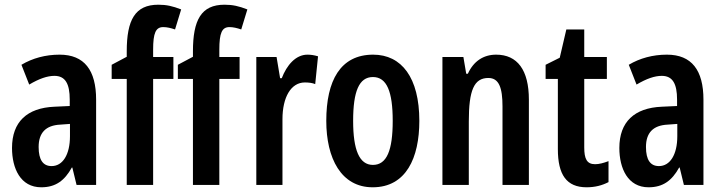

<svg xmlns="http://www.w3.org/2000/svg" viewBox="-20 -785 3064 815"><path d="M233 -553C173 -553 118 -538 71 -510L104 -426C146 -451 181 -463 211 -463C257 -463 276 -430 276 -362V-335L211 -332C95 -327 31 -268 31 -157C31 -70 67 10 155 10C216 10 254 -18 285 -74H287L305 0H388V-362C388 -487 338 -553 233 -553ZM236 -256 277 -259V-207C277 -128 246 -80 199 -80C163 -80 144 -106 144 -161C144 -221 174 -253 236 -256Z M716 -450V-543H630V-574C630 -645 641 -670 673 -670C689 -670 705 -666 723 -660L749 -745C713 -759 687 -765 652 -765C553 -765 518 -700 518 -567V-544L454 -510V-450H518V0H630V-450Z M997 -450V-543H911V-574C911 -645 922 -670 954 -670C970 -670 986 -666 1004 -660L1030 -745C994 -759 968 -765 933 -765C834 -765 799 -700 799 -567V-544L735 -510V-450H799V0H911V-450Z M1285 -553C1235 -553 1197 -508 1176 -453H1169L1154 -543H1068V0H1179V-279C1179 -372 1215 -435 1274 -435C1291 -435 1306 -433 1318 -428L1330 -546C1313 -551 1299 -553 1285 -553Z M1760 -272C1760 -455 1685 -553 1564 -553C1425 -553 1365 -443 1365 -272C1365 -113 1428 10 1562 10C1704 10 1760 -115 1760 -272ZM1479 -272C1479 -397 1504 -458 1563 -458C1622 -458 1647 -396 1647 -272C1647 -147 1622 -85 1563 -85C1505 -85 1479 -149 1479 -272Z M2086 -553C2032 -553 1990 -525 1966 -472H1959L1947 -543H1858V0H1970V-269C1970 -402 1992 -454 2053 -454C2098 -454 2113 -413 2113 -333V0H2225V-362C2225 -488 2176 -553 2086 -553Z M2506 -88C2471 -88 2460 -111 2460 -159V-450H2556V-543H2460V-660H2384L2356 -540L2296 -510V-450H2348V-152C2348 -43 2385 10 2470 10C2506 10 2536 2 2563 -12V-101C2542 -93 2523 -88 2506 -88Z M2811 -553C2751 -553 2696 -538 2649 -510L2682 -426C2724 -451 2759 -463 2789 -463C2835 -463 2854 -430 2854 -362V-335L2789 -332C2673 -327 2609 -268 2609 -157C2609 -70 2645 10 2733 10C2794 10 2832 -18 2863 -74H2865L2883 0H2966V-362C2966 -487 2916 -553 2811 -553ZM2814 -256 2855 -259V-207C2855 -128 2824 -80 2777 -80C2741 -80 2722 -106 2722 -161C2722 -221 2752 -253 2814 -256Z"/></svg>

Font: Noto Sans Lao Looped ExtraCondensed SemiBold
Style: Regular
Weight: 600
Width: 2
Designer: Mark Frömberg, Ben Mitchell
Foundry: The Fontpad Ltd
Version: Version 1.002